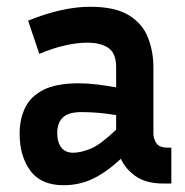

<svg xmlns="http://www.w3.org/2000/svg" viewBox="-20 -537 547 567"><path d="M463 5Q412 5 381.5 -16Q351 -37 337 -68Q294 -28 254 -9Q214 10 168 10Q101 10 69.5 -33Q38 -76 38 -142Q38 -186 54.5 -219.5Q71 -253 109 -272Q147 -291 213 -291Q239 -291 267 -287.5Q295 -284 323 -279V-338Q323 -380 300 -395.5Q277 -411 238 -411Q208 -411 172.5 -403Q137 -395 96 -378L63 -476Q164 -517 246 -517Q320 -517 360.5 -492Q401 -467 417 -426Q433 -385 433 -338V-143Q433 -128 441.5 -114.5Q450 -101 475 -101H486V5ZM149 -144Q149 -117 161 -101.5Q173 -86 196 -86Q219 -86 248 -98Q277 -110 323 -154V-197Q271 -206 221 -206Q182 -206 165.5 -190Q149 -174 149 -144Z"/></svg>

Font: Inria Sans
Style: Bold
Weight: 700
Designer: Black Foundry Team
Foundry: Black Foundry
Version: Version 1.2; ttfautohint (v1.8.3)